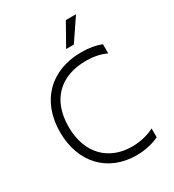

<svg xmlns="http://www.w3.org/2000/svg" viewBox="-227 -1090 1110 1226"><g transform="rotate(-30 328.0 -477.0)"><path d="M362.9 -802.9H419.7L528.8 -964.1H453.8ZM414.1 9.9C473.4 9.9 532.3 -2.1 582 -25.9V-91.3C533 -65.3 473 -52.6 417.6 -52.6C249.3 -52.6 128.2 -164.1 128.2 -364.7C128.2 -562.9 245.7 -674.7 433.6 -674.7C479 -674.7 533.7 -668 582 -644.5V-712.4C541.5 -728 492.5 -737.2 435.7 -737.2C209.9 -737.2 63.9 -591.3 63.9 -362.6C63.9 -136 205.6 9.9 414.1 9.9Z"/></g></svg>

Font: TID UI Light
Style: Regular
Weight: 300
Designer: The TID Project Authors
Foundry: Bakken & Bæck
Version: Version 1.001;hotconv 1.0.109;makeotfexe 2.5.65596